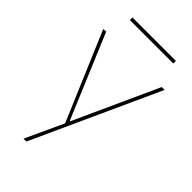

<svg xmlns="http://www.w3.org/2000/svg" viewBox="-266 -755 1044 1044"><g transform="rotate(45 256.0 -232.5)"><path d="M141 210 242 -9 26 -518 47 -520 251 -35H253L474 -520H496L163 210ZM94 -655V-675H428V-655Z"/></g></svg>

Font: M PLUS 1 Thin
Style: Regular
Weight: 100
Designer: Coji Morishita
Foundry: UNDERFOREST DESIGN
Version: Version 1.001